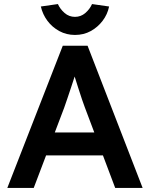

<svg xmlns="http://www.w3.org/2000/svg" viewBox="-20 -925 738 945"><path d="M289 -700H411L682 0H547L397 -398Q392 -410 383.5 -436Q375 -462 365 -492.5Q355 -523 347 -549.5Q339 -576 335 -588L360 -589Q354 -569 346 -544Q338 -519 329 -492Q320 -465 311.5 -440Q303 -415 296 -395L146 0H16ZM185 -273H504L552 -160H140ZM181 -893 265 -905Q276 -880 298 -861Q320 -842 349 -842Q378 -842 400 -861Q422 -880 433 -905L517 -893Q509 -854 485 -822.5Q461 -791 426.5 -772Q392 -753 349 -753Q307 -753 272 -772Q237 -791 213.5 -822.5Q190 -854 181 -893Z"/></svg>

Font: Mach Medium
Style: Regular
Weight: 500
Version: Version 1.002